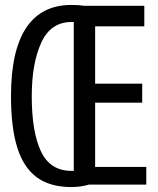

<svg xmlns="http://www.w3.org/2000/svg" viewBox="-20 -745 640 777"><path d="M24.5 -356Q24.5 -540.5 86.2 -632.8Q148 -725 268.5 -725Q299 -725 322 -721.5H564V-638.5H365V-406.5H555.5V-329.5H365V-69.5H572V2H340Q307 12 268.5 12Q183 12 129.2 -27.2Q75.5 -66.5 50 -147.5Q24.5 -228.5 24.5 -356ZM269.5 -53.5H278.5V-656H269.5Q185 -656 146.8 -572Q108.5 -488 108.5 -356Q108.5 -211 145.8 -132.2Q183 -53.5 269.5 -53.5Z"/></svg>

Font: JuliaMono Light
Style: Regular
Weight: 300
Monospace: yes
Designer: cormullion
Foundry: corm
Version: Version 0.054; ttfautohint (v1.8.4)